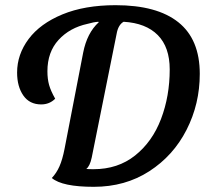

<svg xmlns="http://www.w3.org/2000/svg" viewBox="-20 -699 817 741"><path d="M180 -12Q198 -31 209.5 -57Q221 -83 229 -124L301 -496Q316 -572 361 -613L360 -615Q342 -614 318 -607Q249 -592 206 -545Q163 -498 163 -424Q163 -394 169.5 -371Q176 -348 193 -318Q171 -296 139 -296Q94 -296 70 -330.5Q46 -365 46 -419Q46 -489 90.5 -548.5Q135 -608 221 -643.5Q307 -679 426 -679Q586 -679 668.5 -613Q751 -547 751 -414Q751 -298 700 -198Q649 -98 556 -38Q463 22 342 22Q220 22 180 -12ZM635 -431Q635 -517 589 -563.5Q543 -610 457 -615Q436 -603 430 -568L334 -91Q327 -58 313 -47Q321 -46 341 -46Q435 -46 501.5 -99Q568 -152 601.5 -240Q635 -328 635 -431Z"/></svg>

Font: Sansita SW
Style: Italic
Weight: 400
Italic angle: -11°
Designer: Pablo Cosgaya
Foundry: Omnibus-Type
Version: Version 1.000